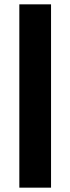

<svg xmlns="http://www.w3.org/2000/svg" viewBox="-20 -817 324 884"><path d="M69 47V-797H215V47Z"/></svg>

Font: Francois One
Style: Regular
Weight: 400
Designer: Vernon Adams
Foundry: Vernon Adams
Version: Version 2.000